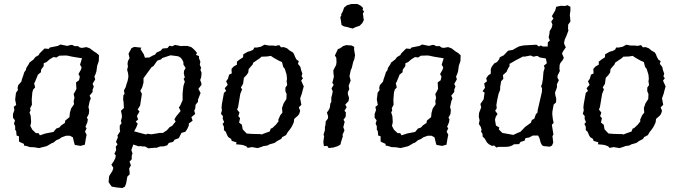

<svg xmlns="http://www.w3.org/2000/svg" viewBox="-20 -732 3404 962"><path d="M211 1 175 10 153 6 129 5 118 1 100 -3V-11L76 -22L75 -28V-49L63 -53L61 -75L56 -82V-100L50 -112L55 -129L45 -142V-161L52 -180L49 -197L61 -206L56 -233L60 -267L70 -281L68 -291L71 -305L87 -323L90 -335L97 -355L102 -371L109 -380L112 -392L125 -412L127 -418L148 -434L157 -446L174 -456L178 -464L203 -489L224 -487L230 -494L270 -502L283 -509L317 -502L335 -507H342L353 -501H371L380 -494L391 -492L413 -496L430 -490L451 -474L464 -466L476 -455L475 -426L467 -403L463 -374L458 -359L453 -349L457 -334L444 -312L450 -298L444 -283V-271L429 -253L435 -239L429 -224L426 -209L423 -195L427 -181L425 -161L415 -142L420 -135L418 -120L408 -96L414 -90L406 -72L414 -57L410 -37L405 -7L383 -1L355 -6L352 -15L345 -44L330 -52H311L289 -44L276 -35L263 -30L247 -17L240 -15L218 -2ZM180 -54 207 -63 248 -71 262 -88 277 -93 287 -104 305 -116 307 -128 328 -145 330 -166 336 -188 351 -210 349 -225 353 -242 349 -261 356 -273 363 -287 362 -299 361 -319 376 -330 380 -348 373 -361 385 -382 389 -394 381 -408 391 -440 342 -448 319 -453 310 -454 277 -453 263 -444 247 -446 228 -434 213 -421 199 -415V-401L186 -383L185 -370L170 -358L165 -345L155 -321L151 -315L156 -294L146 -283L142 -269L139 -233L140 -207L131 -190L133 -178L128 -169L134 -150L136 -120L132 -101L142 -82L160 -65H173Z M593 210 563 207 540 203 533 194 524 180 527 150 532 142 543 125 548 109 538 93 550 76 558 60 560 46 553 39 562 20 560 3 569 -9 561 -21 571 -45 568 -52 582 -74 580 -83V-103L589 -114L586 -127L591 -145L590 -158L586 -177L601 -191L600 -205L599 -224L597 -231L598 -254L604 -262L601 -279L610 -296L614 -311L619 -325L623 -345V-354L621 -368L617 -382L621 -399L619 -412L621 -426L629 -441L624 -463L639 -491L653 -497L689 -493L684 -486L701 -459L706 -443L728 -444L746 -454L756 -458L765 -469L785 -478L795 -489L819 -491L829 -503L843 -500L857 -507L887 -501L898 -502H919L938 -496L947 -489L959 -477L967 -467L962 -457L977 -451V-440L984 -423L981 -408L988 -391L984 -383L990 -367L988 -345L983 -331L989 -315V-306L974 -287L985 -266L972 -233V-222L960 -207L958 -187L953 -178L958 -161L939 -145L945 -127L926 -113V-103L919 -87L909 -72L889 -66L876 -40L855 -32L847 -21L826 -16L818 -4L802 1L782 2L763 9L760 8L723 11L707 2H694L685 0L674 1L648 -8L638 20L644 37L640 48V66L629 78L636 96L627 113L629 125L630 141L618 153L612 187L606 203ZM712 -58 719 -62 738 -59 781 -66H796L816 -79L830 -95L842 -101L860 -123L854 -134L862 -148L885 -176L876 -194L882 -201L895 -230V-265L899 -301L906 -323L900 -337L906 -344L901 -363L902 -377L910 -391L899 -409V-420L893 -433L885 -443L873 -450L835 -455L792 -441L788 -435L768 -428L749 -401L739 -395L699 -340V-318L692 -293L683 -277L691 -262L688 -242L682 -203L670 -184L679 -173L666 -151L672 -133L660 -123L670 -112L663 -94L652 -74L678 -67Z M1271 10 1242 5 1221 9 1214 1 1198 -5 1186 -7 1163 -9 1165 -19 1141 -26 1138 -36 1124 -45 1119 -53 1111 -72 1102 -80V-97L1095 -111L1103 -120L1096 -137L1097 -150L1087 -162L1092 -179L1090 -193L1092 -212L1097 -239L1102 -267L1113 -276L1106 -290L1121 -307L1113 -325L1122 -337L1128 -358L1141 -364L1140 -387L1151 -399L1167 -408V-423L1181 -434L1198 -445L1199 -460L1222 -473L1234 -476L1249 -483L1254 -494H1268L1287 -498L1305 -508L1326 -504H1347L1360 -502L1379 -506L1388 -495L1402 -496L1418 -490L1431 -479L1448 -469L1453 -461L1458 -448L1466 -433L1477 -426L1473 -412L1485 -397L1489 -380L1495 -363L1491 -350L1498 -340L1489 -328L1496 -312L1502 -299L1496 -278L1493 -265L1484 -239L1490 -207L1477 -194L1484 -177L1479 -161L1473 -153L1454 -136L1452 -119L1446 -106L1441 -96L1430 -80L1423 -72L1413 -55L1394 -45L1389 -36L1368 -25L1356 -16L1342 -12L1331 -9L1320 -3L1300 0L1290 4ZM1290 -58 1308 -65 1331 -73 1337 -88 1344 -90 1363 -108 1376 -125 1374 -131 1384 -154 1395 -168 1393 -191 1401 -214 1415 -236 1416 -261 1410 -275V-293L1419 -306L1416 -325L1418 -337L1416 -358L1407 -387L1399 -397L1393 -421L1377 -428L1352 -442L1337 -452L1318 -449L1290 -448L1283 -441L1249 -418L1246 -409L1226 -386L1224 -369L1217 -358L1202 -342L1198 -312L1187 -294L1193 -284L1184 -262L1173 -196L1168 -183L1180 -168L1174 -150L1183 -140L1178 -118L1192 -107L1196 -84L1216 -63L1243 -61L1286 -60Z M1722 -596 1712 -598 1703 -600 1691 -607 1690 -616 1688 -629 1685 -646 1690 -654V-662L1696 -672L1699 -679L1704 -694L1719 -706L1731 -709L1740 -712H1771L1788 -703L1799 -692L1797 -682L1804 -675L1798 -663L1800 -653L1801 -643L1803 -631L1799 -624L1795 -616L1782 -603L1771 -599L1764 -597L1757 -594L1748 -589L1731 -593ZM1627 10 1620 -1 1603 0 1600 -20 1604 -50 1601 -57 1608 -80V-95L1611 -108L1612 -124L1623 -138L1624 -149L1618 -168L1629 -184L1633 -195L1635 -213L1640 -222V-243L1645 -262L1647 -275L1641 -289L1652 -307L1645 -317L1648 -328L1653 -348L1651 -362L1650 -379L1656 -391L1664 -406L1666 -419L1665 -442L1658 -454L1673 -486L1684 -490L1699 -501L1715 -506L1742 -504L1755 -497L1754 -485L1759 -455L1755 -434L1750 -423L1746 -406L1743 -393L1737 -379L1733 -359L1731 -351L1737 -328L1731 -313L1727 -302L1730 -285L1723 -271V-260L1729 -241L1726 -225L1710 -208L1717 -195L1706 -177L1713 -169L1712 -147L1701 -132L1707 -122L1704 -110L1700 -95L1706 -79L1696 -56L1698 -50L1688 -18L1686 -8L1673 0L1651 7Z M2023 1 1987 10 1965 6 1941 5 1930 1 1912 -3V-11L1888 -22L1887 -28V-49L1875 -53L1873 -75L1868 -82V-100L1862 -112L1867 -129L1857 -142V-161L1864 -180L1861 -197L1873 -206L1868 -233L1872 -267L1882 -281L1880 -291L1883 -305L1899 -323L1902 -335L1909 -355L1914 -371L1921 -380L1924 -392L1937 -412L1939 -418L1960 -434L1969 -446L1986 -456L1990 -464L2015 -489L2036 -487L2042 -494L2082 -502L2095 -509L2129 -502L2147 -507H2154L2165 -501H2183L2192 -494L2203 -492L2225 -496L2242 -490L2263 -474L2276 -466L2288 -455L2287 -426L2279 -403L2275 -374L2270 -359L2265 -349L2269 -334L2256 -312L2262 -298L2256 -283V-271L2241 -253L2247 -239L2241 -224L2238 -209L2235 -195L2239 -181L2237 -161L2227 -142L2232 -135L2230 -120L2220 -96L2226 -90L2218 -72L2226 -57L2222 -37L2217 -7L2195 -1L2167 -6L2164 -15L2157 -44L2142 -52H2123L2101 -44L2088 -35L2075 -30L2059 -17L2052 -15L2030 -2ZM1992 -54 2019 -63 2060 -71 2074 -88 2089 -93 2099 -104 2117 -116 2119 -128 2140 -145 2142 -166 2148 -188 2163 -210 2161 -225 2165 -242 2161 -261 2168 -273 2175 -287 2174 -299 2173 -319 2188 -330 2192 -348 2185 -361 2197 -382 2201 -394 2193 -408 2203 -440 2154 -448 2131 -453 2122 -454 2089 -453 2075 -444 2059 -446 2040 -434 2025 -421 2011 -415V-401L1998 -383L1997 -370L1982 -358L1977 -345L1967 -321L1963 -315L1968 -294L1958 -283L1954 -269L1951 -233L1952 -207L1943 -190L1945 -178L1940 -169L1946 -150L1948 -120L1944 -101L1954 -82L1972 -65H1985Z M2514 4H2477L2467 7L2456 -3L2445 -1L2430 -9L2420 -18L2409 -37L2398 -48V-60L2390 -74L2393 -81L2389 -96L2379 -111L2383 -129L2379 -147L2380 -165L2384 -176L2391 -194L2387 -211L2403 -234L2408 -268L2398 -275L2410 -292L2406 -314L2420 -325L2416 -340L2426 -354L2439 -363V-386L2444 -398L2456 -414L2470 -421L2481 -435L2484 -445L2504 -455L2519 -471L2526 -478L2549 -482L2568 -493L2582 -500L2601 -504L2613 -505L2668 -508L2680 -499L2689 -504L2700 -499H2724L2725 -520L2735 -529L2729 -545L2733 -564L2734 -576L2744 -593L2748 -608L2742 -624L2753 -639L2745 -651L2762 -680L2767 -698L2790 -703L2811 -702L2823 -706L2838 -698V-679L2835 -657L2837 -639L2838 -624L2827 -609L2826 -590L2828 -579L2818 -552L2810 -535L2806 -517L2808 -509L2815 -495L2800 -473L2796 -464L2805 -442L2800 -432L2787 -415L2784 -406L2783 -388L2785 -376L2774 -354L2773 -343L2780 -330L2770 -309L2771 -296L2767 -284L2761 -269L2762 -257L2767 -238L2766 -219L2754 -208L2748 -175L2747 -161L2750 -135L2754 -116L2745 -107L2751 -70L2753 -58L2748 -50L2752 -18L2746 -3L2735 3L2704 0L2696 -4L2689 -17L2683 -40L2676 -53H2650L2631 -43L2613 -40L2608 -27L2588 -21L2581 -10L2555 -9L2546 -3L2532 2ZM2552 -56 2571 -65 2588 -72 2611 -96 2640 -117 2645 -131 2657 -137 2665 -160 2673 -168 2674 -180 2695 -271 2696 -289 2691 -300 2696 -312 2700 -335 2703 -372 2709 -391 2705 -403 2720 -415 2715 -439 2685 -444 2672 -452 2652 -448 2639 -454 2607 -448 2601 -449 2564 -430 2533 -412V-401L2525 -388L2518 -372L2500 -356L2502 -337L2491 -325L2486 -296V-282L2478 -262L2472 -235L2467 -206L2469 -190L2461 -177L2473 -161L2464 -147L2460 -132L2465 -103L2482 -93L2479 -84L2497 -66L2514 -63Z M3084 10 3055 5 3034 9 3027 1 3011 -5 2999 -7 2976 -9 2978 -19 2954 -26 2951 -36 2937 -45 2932 -53 2924 -72 2915 -80V-97L2908 -111L2916 -120L2909 -137L2910 -150L2900 -162L2905 -179L2903 -193L2905 -212L2910 -239L2915 -267L2926 -276L2919 -290L2934 -307L2926 -325L2935 -337L2941 -358L2954 -364L2953 -387L2964 -399L2980 -408V-423L2994 -434L3011 -445L3012 -460L3035 -473L3047 -476L3062 -483L3067 -494H3081L3100 -498L3118 -508L3139 -504H3160L3173 -502L3192 -506L3201 -495L3215 -496L3231 -490L3244 -479L3261 -469L3266 -461L3271 -448L3279 -433L3290 -426L3286 -412L3298 -397L3302 -380L3308 -363L3304 -350L3311 -340L3302 -328L3309 -312L3315 -299L3309 -278L3306 -265L3297 -239L3303 -207L3290 -194L3297 -177L3292 -161L3286 -153L3267 -136L3265 -119L3259 -106L3254 -96L3243 -80L3236 -72L3226 -55L3207 -45L3202 -36L3181 -25L3169 -16L3155 -12L3144 -9L3133 -3L3113 0L3103 4ZM3103 -58 3121 -65 3144 -73 3150 -88 3157 -90 3176 -108 3189 -125 3187 -131 3197 -154 3208 -168 3206 -191 3214 -214 3228 -236 3229 -261 3223 -275V-293L3232 -306L3229 -325L3231 -337L3229 -358L3220 -387L3212 -397L3206 -421L3190 -428L3165 -442L3150 -452L3131 -449L3103 -448L3096 -441L3062 -418L3059 -409L3039 -386L3037 -369L3030 -358L3015 -342L3011 -312L3000 -294L3006 -284L2997 -262L2986 -196L2981 -183L2993 -168L2987 -150L2996 -140L2991 -118L3005 -107L3009 -84L3029 -63L3056 -61L3099 -60Z"/></svg>

Font: Winky Rough Light
Style: Italic
Weight: 300
Italic angle: -8.97852°
Designer: Simon Atzbach
Foundry: typofactur
Version: Version 1.206; ttfautohint (v1.8.4.7-5d5b)